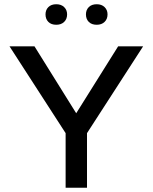

<svg xmlns="http://www.w3.org/2000/svg" viewBox="-20 -887 721 907"><path d="M290 0V-258L25 -668H143L340 -352L538 -668H656L391 -258V0ZM437 -770Q413 -770 399.5 -783.5Q386 -797 386 -819Q386 -840 399.5 -853.5Q413 -867 437 -867Q460 -867 474 -853.5Q488 -840 488 -819Q488 -797 474 -783.5Q460 -770 437 -770ZM246 -770Q222 -770 208.5 -783.5Q195 -797 195 -819Q195 -840 208.5 -853.5Q222 -867 246 -867Q269 -867 283 -853.5Q297 -840 297 -819Q297 -797 283 -783.5Q269 -770 246 -770Z"/></svg>

Font: Gantari Medium
Style: Regular
Weight: 500
Designer: Anugrah Pasau
Foundry: Lafontype
Version: Version 1.000; ttfautohint (v1.8.4.7-5d5b)